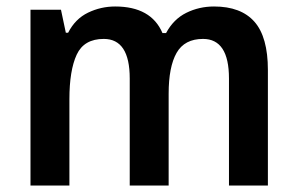

<svg xmlns="http://www.w3.org/2000/svg" viewBox="-20 -572 917 592"><path d="M640 -552Q723 -552 764.5 -505Q806 -458 806 -356V0H686V-330Q686 -452 606 -452Q549 -452 524.5 -409Q500 -366 500 -283V0H380V-330Q380 -452 300 -452Q239 -452 216.5 -403.5Q194 -355 194 -266V0H74V-542H168L183 -471H190Q212 -514 251.5 -533Q291 -552 335 -552Q446 -552 481 -470H492Q515 -513 554.5 -532.5Q594 -552 640 -552Z"/></svg>

Font: Noto Sans Malayalam SemiCondensed SemiBold
Style: Regular
Weight: 600
Width: 4
Designer: Jelle Bosma - Monotype Design Team
Foundry: Monotype Imaging Inc.
Version: Version 2.104; ttfautohint (v1.8.4.7-5d5b)